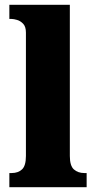

<svg xmlns="http://www.w3.org/2000/svg" viewBox="-20 -780 400 800"><path d="M19 0V-59H29Q55 -59 71.5 -74Q88 -89 88 -130V-644Q88 -669 76.5 -681Q65 -693 51 -697Q37 -701 29 -701H19V-760H271V-130Q271 -89 288 -74Q305 -59 331 -59H341V0Z"/></svg>

Font: Noto Serif SemiCondensed Black
Style: Regular
Weight: 900
Width: 4
Designer: Monotype Design Team
Foundry: Monotype Imaging Inc.
Version: Version 2.014; ttfautohint (v1.8.4.7-5d5b)